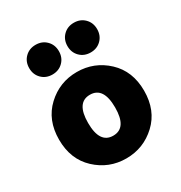

<svg xmlns="http://www.w3.org/2000/svg" viewBox="-176 -871 952 1009"><g transform="rotate(-30 300.0 -366.0)"><path d="M481.5 -59.5Q405 12 300 12Q195 12 118.5 -59.5Q42 -131 42 -250Q42 -369 118.5 -440.5Q195 -512 300 -512Q405 -512 481.5 -440.5Q558 -369 558 -250Q558 -131 481.5 -59.5ZM218 -250Q218 -126 300 -126Q382 -126 382 -250Q382 -374 300 -374Q218 -374 218 -250ZM248.5 -589.5Q223 -564 184 -564Q145 -564 119.5 -589.5Q94 -615 94 -654Q94 -693 119.5 -718.5Q145 -744 184 -744Q223 -744 248.5 -718.5Q274 -693 274 -654Q274 -615 248.5 -589.5ZM480.5 -589.5Q455 -564 416 -564Q377 -564 351.5 -589.5Q326 -615 326 -654Q326 -693 351.5 -718.5Q377 -744 416 -744Q455 -744 480.5 -718.5Q506 -693 506 -654Q506 -615 480.5 -589.5Z"/></g></svg>

Font: TypoPRO Source Code Pro
Style: Regular
Weight: 900
Monospace: yes
Designer: Paul D. Hunt, Teo Tuominen
Foundry: Adobe Systems Incorporated
Version: Version 2.010;PS 1.0;hotconv 1.0.84;makeotf.lib2.5.63406